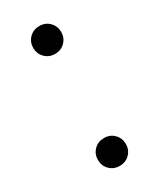

<svg xmlns="http://www.w3.org/2000/svg" viewBox="-144 -570 520 628"><g transform="rotate(-30 116.0 -256.0)"><path d="M116.5 -520Q139 -520 154 -504.8Q169 -489.5 169 -467.5Q169 -445.5 154 -430.2Q139 -415 116.5 -415Q93.5 -415 78.5 -430.2Q63.5 -445.5 63.5 -467.5Q63.5 -489.5 78.5 -504.8Q93.5 -520 116.5 -520ZM116.5 -97Q139 -97 154 -81.8Q169 -66.5 169 -44.5Q169 -22.5 154 -7.2Q139 8 116.5 8Q93.5 8 78.5 -7.2Q63.5 -22.5 63.5 -44.5Q63.5 -66.5 78.5 -81.8Q93.5 -97 116.5 -97Z"/></g></svg>

Font: Newsreader 72pt Light
Style: Regular
Weight: 300
Designer: Hugues Gentile
Foundry: Production Type
Version: Version 1.003; ttfautohint (v1.8.3)